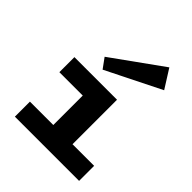

<svg xmlns="http://www.w3.org/2000/svg" viewBox="-221 -940 1074 1074"><g transform="rotate(45 316.5 -403.0)"><path d="M585 -119V0H77V-119H262V-352H77V-471H414V-119ZM238 -533 563 -695 493 -806 195 -592Z"/></g></svg>

Font: BioRhyme Expanded ExtraBold
Style: Regular
Weight: 800
Width: 7
Designer: Aoife Mooney
Foundry: Aoife Mooney Type
Version: Version 1.000